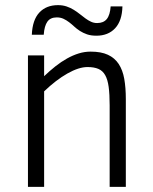

<svg xmlns="http://www.w3.org/2000/svg" viewBox="-20 -728 595 748"><path d="M407.2 0V-317.9Q407.2 -360.8 403.3 -389.6Q399.4 -418.5 389.6 -435.5Q379.9 -452.6 363 -459.7Q346.2 -466.8 320.8 -466.8Q287.1 -466.8 242.7 -441.7Q198.2 -416.5 151.9 -372.1V0H88.9V-512.2H151.9V-431.2Q173.8 -452.1 196 -469.7Q218.3 -487.3 241 -500Q263.7 -512.7 286.6 -519.8Q309.6 -526.9 333 -526.9Q374 -526.9 400.4 -514.6Q426.8 -502.4 442.4 -478.8Q458 -455.1 464.1 -420.7Q470.2 -386.2 470.2 -341.8V0ZM104 -592.8Q106.4 -650.4 133.3 -679.2Q160.2 -708 206.1 -708Q224.1 -708 239.3 -702.9Q254.4 -697.8 267.1 -689.9Q279.8 -682.1 291 -673.1Q302.2 -664.1 313 -656.2Q323.7 -648.4 334.7 -643.3Q345.7 -638.2 358.4 -638.2Q383.3 -638.2 396 -653.8Q408.7 -669.4 411.1 -703.1H457Q455.6 -647 428.5 -617.9Q401.4 -588.9 355.5 -588.9Q334.5 -588.9 319.1 -594.2Q303.7 -599.6 291.5 -607.4Q279.3 -615.2 269.3 -624.5Q259.3 -633.8 249 -641.6Q238.8 -649.4 227.3 -654.8Q215.8 -660.2 201.2 -660.2Q176.3 -660.2 164.6 -643.6Q152.8 -627 150.4 -592.8Z"/></svg>

Font: Clear Sans Light
Style: Regular
Weight: 300
Foundry: Intel Corporation
Version: Version 1.00